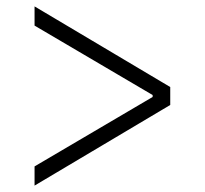

<svg xmlns="http://www.w3.org/2000/svg" viewBox="-20 -588 640 600"><path d="M88 -68 457 -285V-291L88 -508V-568L512 -316V-260L88 -8Z"/></svg>

Font: IBM Plex Sans Hebrew Light
Style: Regular
Weight: 300
Designer: Mike Abbink, Paul van der Laan, Pieter van Rosmalen, Yanek Iontef
Foundry: Bold Monday
Version: Version 1.2